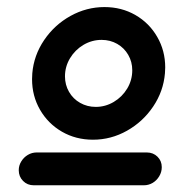

<svg xmlns="http://www.w3.org/2000/svg" viewBox="-20 -539 515 557"><path d="M363.7 -335.2Q363.7 -359.6 352 -379.8Q340.4 -400 320 -411.7Q299.6 -423.3 274.8 -423.3Q246.7 -423.3 222.2 -408.9Q197.8 -394.4 183.1 -370Q168.5 -345.6 168.5 -317.4Q168.5 -293 180.2 -272.6Q191.9 -252.2 212.4 -240.6Q233 -228.9 257.8 -228.9Q285.6 -228.9 310 -243.3Q334.4 -257.8 349.1 -282.2Q363.7 -306.7 363.7 -335.2ZM73 -309.3Q73 -315.2 73.7 -326.3Q78.1 -378.5 108.1 -422.8Q138.1 -467 184.6 -492.8Q231.1 -518.5 283 -518.5Q332.6 -518.5 372.8 -495.4Q413 -472.2 436.1 -432Q459.3 -391.9 459.3 -343.3Q459.3 -337.4 458.5 -326.3Q454.1 -274.1 424.4 -230Q394.8 -185.9 348.5 -159.8Q302.2 -133.7 249.6 -133.7Q200 -133.7 159.6 -157Q119.3 -180.4 96.1 -220.6Q73 -260.7 73 -309.3ZM449.3 -54.1Q449.3 -40 442 -27.8Q434.8 -15.6 423 -8.5Q411.1 -1.5 397.4 -1.5H77.8Q59.3 -1.5 46.9 -14.1Q34.4 -26.7 34.4 -45.2Q34.4 -58.9 41.7 -70.7Q48.9 -82.6 60.7 -89.6Q72.6 -96.7 86.3 -96.7H405.9Q424.4 -96.7 436.9 -84.4Q449.3 -72.2 449.3 -54.1Z"/></svg>

Font: 26F Galaxy Sans Extra Bold
Style: Italic
Weight: 800
Italic angle: -5°
Designer: C₂₉H₂₅N₃O₅
Version: Version 1.200